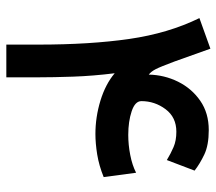

<svg xmlns="http://www.w3.org/2000/svg" viewBox="-60 -642 701 622"><g transform="rotate(90 291.0 -330.5)"><path d="M406.2 -550.8Q359.4 -550.8 333.3 -515.9Q307.1 -481 307.1 -437.5Q307.1 -417 340.1 -406Q373 -395 416.5 -395Q448.7 -395 481.4 -401.4Q514.2 -407.7 539.1 -420.4L553.2 -315.4Q516.1 -300.3 480 -294.4Q443.8 -288.6 413.6 -288.6Q358.9 -288.6 305.4 -304.9Q252 -321.3 216.8 -351.1Q225.6 -280.3 227.8 -216.3Q230 -152.3 230 -102.1V0H124V-103.5Q124 -271.5 105.7 -398.2Q87.4 -524.9 38.1 -625.5L137.2 -661.1L178.7 -544.9Q195.8 -499 203.6 -483.9Q211.4 -468.8 221.2 -461.4Q222.2 -511.7 244.1 -556.2Q266.1 -600.6 305.9 -628.2Q345.7 -655.8 400.9 -655.8Q449.7 -655.8 480 -641.4Q510.3 -627 532.2 -609.9L498 -520Q477.1 -532.7 456.1 -541.7Q435.1 -550.8 406.2 -550.8Z"/></g></svg>

Font: Vazirmatn FD NL Medium
Style: Regular
Weight: 500
Designer: Saber Rastikerdar
Foundry: Saber Rastikerdar
Version: Version 33.003